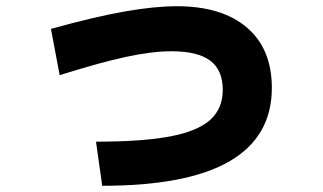

<svg xmlns="http://www.w3.org/2000/svg" viewBox="-20 -584 1040 618"><path d="M289 -128Q439 -128 528 -145Q617 -162 657 -198.5Q697 -235 697 -295Q697 -358 657 -388.5Q617 -419 532 -419Q470 -419 386 -401Q302 -383 172 -342L144 -491Q284 -530 381 -547Q478 -564 549 -564Q694 -564 774.5 -495.5Q855 -427 855 -301Q855 -144 719 -65Q583 14 309 14Z"/></svg>

Font: M PLUS 2 Thin ExtraBold
Style: Regular
Weight: 800
Version: Version 1.001